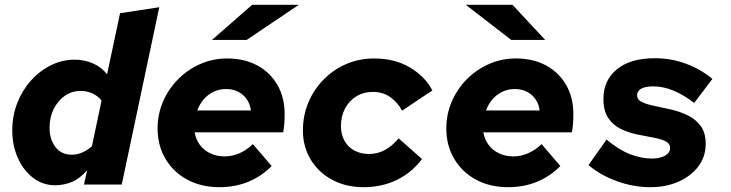

<svg xmlns="http://www.w3.org/2000/svg" viewBox="-20 -767 3040 798"><path d="M209 3Q158 3 117.5 -28Q77 -59 54 -111Q31 -163 31 -226Q31 -285 51.5 -338Q72 -391 108 -431.5Q144 -472 191 -495.5Q238 -519 291 -519Q332 -519 367.5 -503Q403 -487 425 -458L479 -712L642 -737L486 0H329L342 -59Q311 -24 278 -10.5Q245 3 209 3ZM186 -236Q186 -189 210 -156.5Q234 -124 279 -124Q301 -124 322.5 -133.5Q344 -143 362 -159L402 -349Q386 -369 363.5 -379Q341 -389 315 -389Q278 -389 249 -368.5Q220 -348 203 -313.5Q186 -279 186 -236Z M892 11Q817 11 759 -20Q701 -51 668 -106.5Q635 -162 635 -233Q635 -292 657.5 -344.5Q680 -397 720 -437.5Q760 -478 812.5 -501Q865 -524 924 -524Q996 -524 1049.5 -495Q1103 -466 1133 -414Q1163 -362 1163 -293Q1163 -270 1161.5 -251.5Q1160 -233 1157 -217H789Q794 -187 811 -164.5Q828 -142 854.5 -129.5Q881 -117 913 -117Q946 -117 976 -130.5Q1006 -144 1031 -168L1109 -77Q1067 -34 1012 -11.5Q957 11 892 11ZM800 -308H1023Q1019 -336 1005 -355.5Q991 -375 969.5 -386Q948 -397 919 -397Q892 -397 868.5 -386Q845 -375 827.5 -355Q810 -335 800 -308ZM861 -601 1028 -747H1222L1005 -601Z M1491 11Q1418 11 1361 -19.5Q1304 -50 1271.5 -103.5Q1239 -157 1239 -225Q1239 -288 1262 -342Q1285 -396 1325.5 -437Q1366 -478 1419.5 -501Q1473 -524 1535 -524Q1621 -524 1684 -486.5Q1747 -449 1777 -391L1651 -307Q1635 -339 1604 -362Q1573 -385 1530 -385Q1490 -385 1460 -366Q1430 -347 1413.5 -315Q1397 -283 1397 -243Q1397 -208 1412 -181.5Q1427 -155 1453.5 -141Q1480 -127 1513 -127Q1551 -127 1581.5 -144.5Q1612 -162 1637 -192L1734 -106Q1691 -49 1629 -19Q1567 11 1491 11Z M2092 11Q2017 11 1959 -20Q1901 -51 1868 -106.5Q1835 -162 1835 -233Q1835 -292 1857.5 -344.5Q1880 -397 1920 -437.5Q1960 -478 2012.5 -501Q2065 -524 2124 -524Q2196 -524 2249.5 -495Q2303 -466 2333 -414Q2363 -362 2363 -293Q2363 -270 2361.5 -251.5Q2360 -233 2357 -217H1989Q1994 -187 2011 -164.5Q2028 -142 2054.5 -129.5Q2081 -117 2113 -117Q2146 -117 2176 -130.5Q2206 -144 2231 -168L2309 -77Q2267 -34 2212 -11.5Q2157 11 2092 11ZM2000 -308H2223Q2219 -336 2205 -355.5Q2191 -375 2169.5 -386Q2148 -397 2119 -397Q2092 -397 2068.5 -386Q2045 -375 2027.5 -355Q2010 -335 2000 -308ZM2105 -601 1916 -747H2110L2246 -601Z M2683 11Q2612 11 2542.5 -14.5Q2473 -40 2426 -81L2501 -187Q2552 -144 2599 -126Q2646 -108 2690 -108Q2723 -108 2744 -120Q2765 -132 2765 -151Q2765 -171 2745 -180.5Q2725 -190 2693.5 -195.5Q2662 -201 2626.5 -208.5Q2591 -216 2559.5 -231.5Q2528 -247 2508 -276.5Q2488 -306 2488 -356Q2488 -433 2544 -479Q2600 -525 2702 -525Q2770 -525 2831.5 -502Q2893 -479 2941 -439L2865 -339Q2823 -372 2780 -390Q2737 -408 2696 -408Q2662 -408 2645 -398.5Q2628 -389 2628 -371Q2628 -352 2648.5 -342.5Q2669 -333 2701.5 -326.5Q2734 -320 2770.5 -311.5Q2807 -303 2839.5 -287Q2872 -271 2892.5 -243Q2913 -215 2913 -169Q2913 -116 2882.5 -75.5Q2852 -35 2800 -12Q2748 11 2683 11Z"/></svg>

Font: Red Hat Mono
Style: Italic
Weight: 300
Italic angle: -12°
Monospace: yes
Designer: Pentagram, MCKL
Foundry: Pentagram, MCKL
Version: Version 1.023